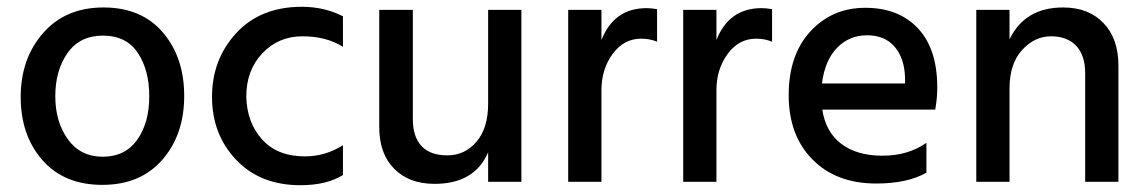

<svg xmlns="http://www.w3.org/2000/svg" viewBox="-20 -536 3380 566"><path d="M283.5 -431Q215 -431 179 -379.5Q143 -328 143 -252.5Q143 -177 180 -125.5Q217 -74 283 -74Q349 -74 384.5 -124Q420 -174 420 -252Q420 -330 386 -380.5Q352 -431 283.5 -431ZM460 -440.5Q523 -367 523 -253Q523 -139 458.5 -65Q394 9 281.5 9Q169 9 105 -64Q41 -137 41 -250Q41 -363 107 -438.5Q173 -514 285 -514Q397 -514 460 -440.5Z M866 10Q747 10 676 -65Q605 -140 605 -250.5Q605 -361 676.5 -438.5Q748 -516 870 -516Q936 -516 991 -488V-398Q942 -429 871.5 -429Q801 -429 753.5 -379Q706 -329 706 -251Q708 -174 753 -124.5Q798 -75 879 -75Q939 -75 991 -108V-20Q942 10 866 10Z M1517 0H1419V-87Q1379 6 1261 6Q1186 6 1142 -38.5Q1098 -83 1098 -161V-507H1197V-185Q1197 -133 1222.5 -105.5Q1248 -78 1299 -78Q1350 -78 1384.5 -118Q1419 -158 1419 -231V-507H1517Z M1753 0H1655V-507H1753V-418Q1790 -512 1886 -512Q1900 -512 1917 -509V-413Q1896 -422 1870 -422Q1819 -422 1786 -377Q1753 -332 1753 -270Z M2092 0H1994V-507H2092V-418Q2129 -512 2225 -512Q2239 -512 2256 -509V-413Q2235 -422 2209 -422Q2158 -422 2125 -377Q2092 -332 2092 -270Z M2403 -290H2648V-308Q2646 -365 2617 -398.5Q2588 -432 2536 -432Q2484 -432 2448 -395.5Q2412 -359 2403 -290ZM2563 5Q2445 5 2375 -66Q2305 -137 2305 -255.5Q2305 -374 2369 -443.5Q2433 -513 2531 -513Q2629 -513 2686 -452.5Q2743 -392 2743 -278Q2743 -247 2737 -213H2404Q2414 -147 2460 -112Q2506 -77 2581.5 -77Q2657 -77 2711 -115V-27Q2655 5 2563 5Z M3277 0H3179V-320Q3179 -373 3152.5 -401Q3126 -429 3078 -429Q3030 -429 2993 -388.5Q2956 -348 2956 -275V0H2858V-507H2956V-420Q3001 -514 3114 -514Q3189 -514 3233 -468Q3277 -422 3277 -343Z"/></svg>

Font: Hind Mysuru Medium
Style: Regular
Weight: 500
Designer: Manushi Parikh, Hitesh Malaviya
Foundry: Indian Type Foundry
Version: Version 0.703;PS 1.0;hotconv 1.0.86;makeotf.lib2.5.63406